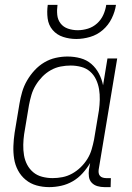

<svg xmlns="http://www.w3.org/2000/svg" viewBox="-20 -760 540 788"><path d="M182 8Q155 8 130 1Q105 -6 85.5 -22Q66 -38 54 -60.5Q42 -83 38 -108.5Q34 -134 35 -161Q36 -188 40 -215L60 -335Q64 -359 71 -383Q78 -407 91 -429.5Q104 -452 122 -471.5Q140 -491 162 -504Q184 -517 208.5 -522.5Q233 -528 257 -528Q285 -528 310.5 -521Q336 -514 355 -497.5Q374 -481 386 -458Q398 -435 403 -410L421 -520H461L385 -64Q384 -57 385 -50Q386 -43 390.5 -38Q395 -33 402 -31Q409 -29 416 -29H435L434 8H409Q394 8 380 4Q366 0 356.5 -10Q347 -20 345 -34.5Q343 -49 345 -64L350 -91Q337 -69 319 -49Q301 -29 278.5 -16Q256 -3 231 2.5Q206 8 182 8ZM196 -29Q216 -29 236.5 -33Q257 -37 276 -47.5Q295 -58 311 -73.5Q327 -89 338.5 -107.5Q350 -126 356 -146.5Q362 -167 366 -187L386 -307Q389 -329 389.5 -351Q390 -373 386.5 -394Q383 -415 374 -434Q365 -453 349.5 -466.5Q334 -480 313 -485.5Q292 -491 270 -491Q250 -491 229 -487Q208 -483 188.5 -472Q169 -461 153.5 -445Q138 -429 126.5 -410Q115 -391 109 -370.5Q103 -350 99 -329L79 -209Q76 -188 75.5 -166Q75 -144 78.5 -123Q82 -102 91.5 -84Q101 -66 116.5 -53Q132 -40 153 -34.5Q174 -29 196 -29ZM293 -600Q265 -600 239 -608.5Q213 -617 196 -637Q179 -657 175.5 -684.5Q172 -712 176 -740H216Q213 -719 215 -699Q217 -679 228.5 -664Q240 -649 259 -642.5Q278 -636 299 -636Q320 -636 341 -642.5Q362 -649 378.5 -664Q395 -679 404 -699Q413 -719 416 -740H456Q452 -712 438.5 -684.5Q425 -657 402 -637Q379 -617 350 -608.5Q321 -600 293 -600Z"/></svg>

Font: Iosevka Extralight
Style: Italic
Weight: 200
Italic angle: -9°
Monospace: yes
Designer: Belleve Invis
Foundry: Belleve Invis
Version: Version 32.5.0; ttfautohint (v1.8.4)